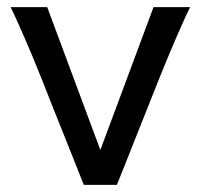

<svg xmlns="http://www.w3.org/2000/svg" viewBox="-20 -518 562 538"><path d="M512.7 -498Q502.4 -477.1 491.5 -452.6Q480.5 -428.2 470.5 -404.8Q460.4 -381.3 451.7 -360.4Q442.9 -339.4 437 -324.7Q432.1 -313 424.1 -292.7Q416 -272.5 406 -247.3Q396 -222.2 384.8 -194.1Q373.5 -166 362.8 -138.7Q336.9 -74.2 307.6 0H214.8Q186.5 -70.8 161.6 -133.8Q150.9 -160.6 139.6 -188.5Q128.4 -216.3 118.4 -241.9Q108.4 -267.6 99.9 -289.1Q91.3 -310.5 85.4 -324.7Q79.6 -339.4 70.8 -360.6Q62 -381.8 51.8 -405.3Q41.5 -428.7 30.8 -452.9Q20 -477.1 9.8 -498H112.3L261.2 -97.7L410.2 -498Z"/></svg>

Font: Andika FrenchTight
Style: Regular
Weight: 400
Designer: Victor Gaultney, Annie Olsen, Julie Remington, Don Collingsworth, Eric Hays, Becca Hirsbrunner
Foundry: SIL International
Version: Version 5.000 ; Dig1 Dig4Opn Dig7 LnSpcTght